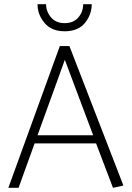

<svg xmlns="http://www.w3.org/2000/svg" viewBox="-20 -901 632 921"><path d="M420 -881Q420 -831 387.5 -791Q355 -751 290 -751Q227 -751 193.5 -791Q160 -831 160 -881H201Q201 -846 224.5 -818Q248 -790 290 -790Q332 -790 355.5 -817Q379 -844 379 -881ZM291 -614 160 -252H427ZM313 -680 572 -11 522 0 441 -213H146L69 0H20L267 -680Z"/></svg>

Font: Palanquin Thin
Style: Regular
Weight: 250
Designer: Pria Ravichandran
Version: Version 1.001